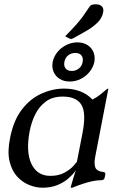

<svg xmlns="http://www.w3.org/2000/svg" viewBox="-20 -864 556 895"><path d="M364.5 -243.2Q382.8 -337.2 359.5 -375.5Q336.2 -413.8 272.2 -413.8Q224.2 -413.8 193 -390.2Q161.8 -366.8 143.9 -330.1Q126 -293.5 118.2 -252Q100 -155.8 126.6 -100Q153.2 -44.2 214.8 -44.2Q254 -44.2 281.4 -59.6Q308.8 -75 323.1 -91.4Q337.5 -107.8 338.5 -109.8ZM423.8 -133Q417.8 -102 424.1 -84Q430.5 -66 461.8 -62Q472.8 -61 470.8 -50L467.8 -36Q465.8 -24 451.8 -24Q431.2 -24 408.9 -19Q386.5 -14 364 -6.5Q341.5 1 319.5 10Q318.5 11 313.5 11H311.5Q309.5 11 309.5 8Q311.5 2 320.5 -29Q329.5 -60 340.5 -90H345.5Q341.5 -81 329.4 -64.5Q317.2 -48 296.8 -30.5Q276.2 -13 246.6 -1Q217 11 178 11Q148 11 116.5 -1.5Q85 -14 60 -41Q35 -68 24.5 -112.5Q14 -157 27 -221Q43 -303 82 -353.5Q121 -404 173 -427.5Q225 -451 278 -451Q363 -451 411 -400Q428.8 -408.8 444.1 -420.6Q459.5 -432.5 469.9 -441.8Q480.2 -451 482.8 -451Q485.8 -451 484.8 -449ZM305.2 -484Q278 -484 258.4 -496.1Q238.8 -508.2 229.9 -529Q221 -549.8 225.5 -574.8Q230.8 -600.8 247.8 -621.5Q264.8 -642.2 289.4 -654.4Q314 -666.5 341.2 -666.5Q367.5 -666.5 387.1 -654.4Q406.8 -642.2 415.5 -621.5Q424.2 -600.8 419.8 -574.8Q414.5 -549.8 397.5 -529Q380.5 -508.2 356.5 -496.1Q332.5 -484 305.2 -484ZM280 -574.8Q276.8 -556.2 286 -544.8Q295.2 -533.2 315 -533.2Q333.8 -533.2 347.9 -544.8Q362 -556.2 365.2 -574.8Q368.8 -594.2 359.5 -605.8Q350.2 -617.2 331.5 -617.2Q311.8 -617.2 297.6 -605.9Q283.5 -594.5 280 -574.8ZM283.8 -695Q315.8 -727.2 334.5 -748.4Q353.2 -769.5 366.9 -788.2Q380.5 -807 396.8 -832Q401 -839.2 408.5 -841.6Q416 -844 424.2 -844Q446.2 -844 455.5 -833.8Q464.8 -823.5 460.5 -805Q455.2 -778 432.5 -756.6Q409.8 -735.2 379 -717.9Q348.2 -700.5 321.2 -685.5Q318 -684.5 315.1 -683.2Q312.2 -682 309.8 -682.8Q306 -682.8 298 -687.2Z"/></svg>

Font: Young Serif Light
Style: Italic
Weight: 300
Italic angle: -10.979°
Designer: Bastien Sozeau
Foundry: NBR — Bastien Sozeau
Version: Version 5.001